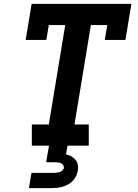

<svg xmlns="http://www.w3.org/2000/svg" viewBox="-20 -755 715 995"><path d="M145 0V-110H233L318 -625H233L220 -548H113L144 -735H661L630 -548H523L536 -625H451L366 -110H440V0ZM130 220 143 141H258Q265 141 273 140Q281 139 288.5 137Q296 135 302.5 129Q309 123 311 116Q312 108 308 101.5Q304 95 297.5 91.5Q291 88 283 87Q275 86 267 86H219L234 0H330L322 45Q337 48 349.5 55Q362 62 371.5 73.5Q381 85 383.5 99.5Q386 114 383 130Q381 144 374 158Q367 172 356.5 183Q346 194 331.5 201.5Q317 209 303 213Q289 217 274 218.5Q259 220 245 220Z"/></svg>

Font: Iosevka Etoile Extrabold
Style: Italic
Weight: 800
Italic angle: -9°
Designer: Belleve Invis
Foundry: Belleve Invis
Version: Version 22.1.2; ttfautohint (v1.8.4)